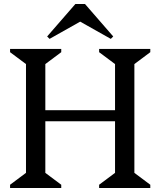

<svg xmlns="http://www.w3.org/2000/svg" viewBox="-20 -933 796 953"><path d="M472 0V-16L551 -75V-615L472 -674V-690H726V-674L647 -615V-75L726 -16V0ZM30 0V-16L109 -75V-615L30 -674V-690H284V-674L205 -615V-75L284 -16V0ZM174 -331V-386H582V-331ZM226 -740 214 -752 354 -913H402L542 -752L530 -740L372 -829H384Z"/></svg>

Font: Platypi Light
Style: Regular
Weight: 300
Designer: David Sargent
Foundry: Bolt Cutter Type
Version: Version 1.200